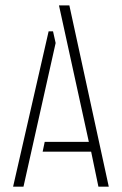

<svg xmlns="http://www.w3.org/2000/svg" viewBox="-20 -703 459 723"><path d="M29.3 0 163.1 -585H179.7L189.5 -541L68.4 0ZM140.6 -131.8 148.4 -168.9H314.5L202.1 -682.6H241.2L389.6 0H350.6L323.2 -131.8Z"/></svg>

Font: Post No Bills Colombo
Style: Light
Weight: 400
Designer: Kosala Senevirathne, Siva Puranthara, Lasantha Premarathna, Tharique Azeez
Foundry: Mooniak
Version: Version 1.220 ; ttfautohint (v1.5)